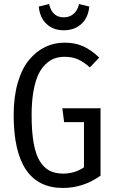

<svg xmlns="http://www.w3.org/2000/svg" viewBox="-20 -908 565 940"><path d="M292 -759.8Q241.2 -759.8 208 -790.5Q174.8 -821.3 169.9 -876L220.2 -888.2Q235.4 -823.2 292 -823.2Q320.8 -823.2 340.3 -840.1Q359.9 -856.9 367.2 -888.2L417 -876Q412.1 -821.3 378.2 -790.5Q344.2 -759.8 292 -759.8ZM295.9 -699.2Q347.2 -699.2 387 -681.4Q426.8 -663.6 465.8 -626L419.9 -578.1Q388.2 -606 360.6 -617.9Q333 -629.9 295.9 -629.9Q270 -629.9 247.6 -622.1Q225.1 -614.3 203.9 -594.2Q182.6 -574.2 167.7 -543Q152.8 -511.7 143.8 -461.2Q134.8 -410.6 134.8 -345.2Q134.8 -263.7 144.8 -207.5Q154.8 -151.4 175 -118.9Q195.3 -86.4 222.9 -72.3Q250.5 -58.1 289.1 -58.1Q346.2 -58.1 391.1 -88.9V-310.1H293.9L285.2 -377.9H472.2V-47.9Q387.7 12.2 288.1 12.2Q46.9 12.2 46.9 -345.2Q46.9 -434.1 67.1 -503.4Q87.4 -572.8 122.3 -614.7Q157.2 -656.7 201.2 -678Q245.1 -699.2 295.9 -699.2Z"/></svg>

Font: Fira Sans Compressed Book
Style: Regular
Weight: 350
Width: 1
Designer: Carrois Corporate & Edenspiekermann AG
Foundry: Carrois Corporate GbR & Edenspiekermann AG
Version: Version 4.203;PS 004.203;hotconv 1.0.88;makeotf.lib2.5.64775